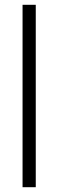

<svg xmlns="http://www.w3.org/2000/svg" viewBox="-20 -780 242 800"><path d="M129 0H74V-760H129Z"/></svg>

Font: Noto Sans Ethiopic Condensed Light
Style: Regular
Weight: 300
Width: 3
Designer: Monotype Design Team
Foundry: Monotype Imaging Inc.
Version: Version 2.102; ttfautohint (v1.8.4.7-5d5b)